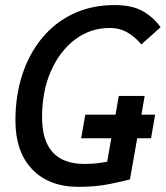

<svg xmlns="http://www.w3.org/2000/svg" viewBox="-20 -723 650 753"><path d="M288.6 9.8Q171.9 9.8 106.2 -59.1Q40.5 -127.9 40.5 -250.5Q40.5 -348.1 67.6 -430.7Q94.7 -513.2 145.5 -574.5Q196.3 -635.7 268.1 -669.4Q339.8 -703.1 429.7 -703.1Q499 -703.1 541.3 -678.5Q583.5 -653.8 609.9 -616.2L534.2 -548.8Q512.2 -576.2 481.4 -594.7Q450.7 -613.3 410.2 -613.3Q335 -613.3 274.9 -568.4Q214.8 -523.4 179.9 -444.6Q145 -365.7 145 -263.2Q145 -80.1 311 -80.1Q335.9 -80.1 358.4 -82.5Q380.9 -85 400.4 -88.9L416.5 -180.7H298.3L314.5 -273.4H433.1L445.8 -346.7H547.4L534.7 -273.4H588.4L572.3 -180.7H518.1L489.7 -19.5Q467.3 -13.2 412.1 -1.7Q356.9 9.8 288.6 9.8Z"/></svg>

Font: Cascadia Code NF
Style: Italic
Weight: 400
Italic angle: -10°
Monospace: yes
Designer: Aaron Bell
Foundry: Saja Typeworks
Version: Version 2404.023; ttfautohint (v1.8.4)